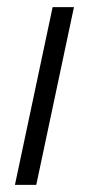

<svg xmlns="http://www.w3.org/2000/svg" viewBox="-20 -520 250 540"><path d="M22 0 128 -500H188L82 0Z"/></svg>

Font: Epunda Sans Light
Style: Italic
Weight: 300
Italic angle: -12.0243°
Designer: Simon Atzbach
Foundry: typofactur
Version: Version 2.204